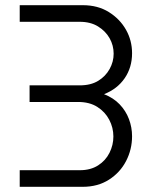

<svg xmlns="http://www.w3.org/2000/svg" viewBox="-20 -720 587 740"><path d="M56 0V-64H288Q329 -64 358 -82.5Q387 -101 402 -131Q417 -161 417 -194Q417 -228 401 -258.5Q385 -289 355 -308Q325 -327 281 -327H94V-391H287Q330 -391 358.5 -408.5Q387 -426 402.5 -454Q418 -482 418 -513Q418 -545 402.5 -572.5Q387 -600 358 -618Q329 -636 287 -636H56V-700H299Q357 -700 399.5 -673.5Q442 -647 465.5 -605.5Q489 -564 489 -515Q489 -460 460.5 -418.5Q432 -377 381 -357Q417 -343 441 -318Q465 -293 477 -261Q489 -229 489 -195Q489 -144 466 -99.5Q443 -55 400 -27.5Q357 0 299 0Z"/></svg>

Font: MuseoModerno SemiBold Light
Style: Regular
Weight: 300
Version: Version 1.001